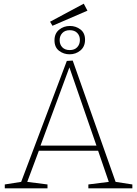

<svg xmlns="http://www.w3.org/2000/svg" viewBox="-20 -1023 745 1043"><path d="M238 -21V0H6V-21L95 -35L343 -692L375 -694L608 -35L699 -21V0H460V-21L571 -35L513 -204H191L128 -35ZM200 -232H504L357 -657ZM265 -883 252 -905 435 -1003 455 -965ZM358 -728Q326 -728 301 -747Q276 -766 276 -804Q276 -841 301 -861.5Q326 -882 360 -882Q392 -882 417 -863Q442 -844 442 -807Q442 -770 417 -749Q392 -728 358 -728ZM359 -751Q385 -751 399.5 -766.5Q414 -782 414 -806Q414 -829 399.5 -844Q385 -859 359 -859Q333 -859 318.5 -843.5Q304 -828 304 -805Q304 -781 318.5 -766Q333 -751 359 -751Z"/></svg>

Font: Bitter ExtraLight
Style: Regular
Weight: 200
Designer: Sol Matas, and Bitter project Authors
Foundry: Sol Matas
Version: Version 2.001